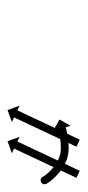

<svg xmlns="http://www.w3.org/2000/svg" viewBox="114 -693 225 493"><g transform="rotate(90 226.5 -446.5)"><path d="M435.8 -528.5C436.1 -529.1 436.4 -529.7 436.6 -530.3L418.5 -538.8C418.2 -538.2 418 -537.6 417.7 -537C416.9 -535.3 416.1 -533.6 415.3 -531.9C414.1 -529.3 412.8 -526.7 411.6 -524C410 -520.6 408.4 -517.2 406.8 -513.8C404.9 -509.7 403 -505.7 401.1 -501.7C399 -497.1 396.9 -492.6 394.8 -488.1C392.5 -483.3 390.2 -478.5 388 -473.6C385.6 -468.7 383.3 -463.7 381 -458.7C378.6 -453.7 376.3 -448.7 373.9 -443.8C371.7 -438.9 369.4 -434.1 367.2 -429.3C365 -424.8 362.9 -420.3 360.8 -415.7C358.9 -411.7 357 -407.7 355.1 -403.6C353.5 -400.2 351.9 -396.8 350.3 -393.4C349.1 -390.7 347.8 -388.1 346.6 -385.5C345.8 -383.8 345 -382.1 344.2 -380.4C343.9 -379.8 343.7 -379.2 343.4 -378.6L331.5 -384.2L342.6 -353.3L373.4 -364.5L361.5 -370.1C361.8 -370.7 362.1 -371.3 362.3 -371.9C363.1 -373.6 363.9 -375.3 364.7 -377C366 -379.6 367.2 -382.2 368.4 -384.9C370 -388.3 371.6 -391.7 373.2 -395.1C375.1 -399.2 377 -403.2 378.9 -407.3C381 -411.8 383.2 -416.3 385.3 -420.8C387.5 -425.6 389.8 -430.4 392.1 -435.3C394.4 -440.2 396.7 -445.2 399.1 -450.2C401.4 -455.2 403.7 -460.2 406.1 -465.2C408.3 -470 410.6 -474.8 412.9 -479.6C415 -484.1 417.1 -488.7 419.2 -493.2C421.1 -497.2 423 -501.3 424.9 -505.3C426.5 -508.7 428.1 -512.1 429.7 -515.6C430.9 -518.2 432.2 -520.8 433.4 -523.5C434.2 -525.1 435 -526.8 435.8 -528.5ZM355.8 -528.5C356.1 -529.1 356.4 -529.7 356.6 -530.3L338.5 -538.8C338.2 -538.2 338 -537.6 337.7 -537C336.9 -535.3 336.1 -533.6 335.3 -531.9C334.1 -529.3 332.8 -526.7 331.6 -524C330 -520.6 328.4 -517.2 326.8 -513.8C324.9 -509.7 323 -505.7 321.1 -501.7C319 -497.1 316.9 -492.6 314.8 -488.1C312.5 -483.3 310.2 -478.5 308 -473.6C305.6 -468.7 303.3 -463.7 301 -458.7C298.6 -453.7 296.3 -448.7 293.9 -443.8C291.7 -438.9 289.4 -434.1 287.2 -429.3C285 -424.8 282.9 -420.3 280.8 -415.7C278.9 -411.7 277 -407.7 275.1 -403.6C273.5 -400.2 271.9 -396.8 270.3 -393.4C269.1 -390.7 267.8 -388.1 266.6 -385.5C265.8 -383.8 265 -382.1 264.2 -380.4C263.9 -379.8 263.7 -379.2 263.4 -378.6L251.5 -384.2L262.6 -353.3L293.4 -364.5L281.5 -370.1C281.8 -370.7 282.1 -371.3 282.3 -371.9C283.1 -373.6 283.9 -375.3 284.7 -377C286 -379.6 287.2 -382.2 288.4 -384.9C290 -388.3 291.6 -391.7 293.2 -395.1C295.1 -399.2 297 -403.2 298.9 -407.3C301 -411.8 303.2 -416.3 305.3 -420.8C307.5 -425.6 309.8 -430.4 312.1 -435.3C314.4 -440.2 316.7 -445.2 319.1 -450.2C321.4 -455.2 323.7 -460.2 326.1 -465.2C328.3 -470 330.6 -474.8 332.9 -479.6C335 -484.1 337.1 -488.7 339.2 -493.2C341.1 -497.2 343 -501.3 344.9 -505.3C346.5 -508.7 348.1 -512.1 349.7 -515.6C350.9 -518.2 352.2 -520.8 353.4 -523.5C354.2 -525.1 355 -526.8 355.8 -528.5ZM452.5 -451.6C452.2 -452.3 452.3 -453.2 452.2 -454.1L432.4 -451.1C432.7 -449.1 432.9 -447 433.6 -445C435.7 -439.1 441.6 -438.2 446.4 -440.3C451.2 -442.3 454.8 -447.1 452 -452.7C451.4 -454 450.6 -455.3 449.8 -456.5C449.8 -456.5 449.8 -456.6 449.8 -456.7C449.7 -456.8 449.7 -456.8 449.7 -456.8C448.2 -459 446.6 -461.2 445.1 -463.4C445.1 -463.4 445 -463.4 445 -463.5C444.9 -463.5 444.9 -463.6 444.9 -463.6C442.7 -466.4 440.4 -469.1 438.1 -471.7C438.1 -471.7 438 -471.8 438 -471.8C437.9 -471.9 437.9 -471.9 437.9 -471.9C435 -475 432 -478 429 -480.9C429 -480.9 428.9 -481 428.9 -481C428.8 -481.1 428.7 -481.1 428.7 -481.1C425.3 -484.3 421.6 -487.3 417.9 -490.1C417.9 -490.1 417.9 -490.2 417.8 -490.2C417.7 -490.3 417.6 -490.3 417.6 -490.3C413.6 -493.2 409.4 -495.9 405.1 -498.4C405.1 -498.4 405 -498.5 404.9 -498.6C404.8 -498.6 404.7 -498.7 404.7 -498.7C400.2 -501 395.6 -503.1 390.9 -505C390.9 -505 390.8 -505.1 390.6 -505.1C390.5 -505.2 390.4 -505.2 390.4 -505.2C385.6 -506.8 380.8 -508.1 375.9 -509.1C375.9 -509.1 375.7 -509.1 375.6 -509.1C375.4 -509.2 375.3 -509.2 375.3 -509.2C370.5 -509.9 365.6 -510.2 360.8 -510.3C360.8 -510.3 360.7 -510.3 360.6 -510.3C360.5 -510.3 360.4 -510.3 360.4 -510.3C355.6 -510.2 350.9 -510 346.1 -509.7C346.1 -509.7 346 -509.7 346 -509.7C345.9 -509.7 345.9 -509.7 345.9 -509.7C341.6 -509.3 337.3 -508.8 333.1 -508.3C333.1 -508.3 333 -508.2 333 -508.2C332.9 -508.2 332.9 -508.2 332.9 -508.2C329.3 -507.7 325.7 -507.1 322.2 -506.4C322.2 -506.4 322.1 -506.4 322.1 -506.4C322 -506.4 322 -506.4 322 -506.4C319.3 -505.8 316.5 -505.2 313.8 -504.6C313.8 -504.6 313.8 -504.6 313.8 -504.6C313.7 -504.5 313.7 -504.5 313.7 -504.5C311.9 -504.1 310.2 -503.7 308.5 -503.2C308.5 -503.2 308.5 -503.2 308.4 -503.2C308.4 -503.2 308.4 -503.2 308.4 -503.2C307.8 -503 307.2 -502.9 306.6 -502.7L303.1 -515.4L286.9 -486.8L315.5 -470.7L312 -483.4C312.5 -483.6 313.1 -483.7 313.7 -483.9C313.7 -483.9 313.7 -483.9 313.7 -483.9C313.7 -483.9 313.6 -483.9 313.6 -483.9C315.3 -484.3 316.9 -484.7 318.5 -485.1C318.5 -485.1 318.5 -485.1 318.5 -485.1C318.4 -485.1 318.4 -485.1 318.4 -485.1C320.9 -485.7 323.5 -486.3 326 -486.8C326 -486.8 326 -486.8 326 -486.8C325.9 -486.8 325.9 -486.7 325.9 -486.7C329.2 -487.4 332.5 -487.9 335.9 -488.5C335.9 -488.5 335.8 -488.4 335.8 -488.4C335.7 -488.4 335.7 -488.4 335.7 -488.4C339.7 -489 343.6 -489.4 347.6 -489.7C347.6 -489.7 347.6 -489.7 347.5 -489.7C347.5 -489.7 347.4 -489.7 347.4 -489.7C351.9 -490 356.3 -490.2 360.8 -490.3C360.8 -490.3 360.7 -490.3 360.6 -490.3C360.6 -490.3 360.5 -490.3 360.5 -490.3C364.5 -490.2 368.5 -489.9 372.5 -489.4C372.5 -489.4 372.4 -489.4 372.2 -489.4C372.1 -489.5 371.9 -489.5 371.9 -489.5C376 -488.6 380.1 -487.6 384.1 -486.2C384.1 -486.2 383.9 -486.3 383.8 -486.3C383.7 -486.4 383.5 -486.4 383.5 -486.4C387.6 -484.8 391.5 -483 395.4 -481C395.4 -481 395.3 -481 395.2 -481.1C395.1 -481.1 395 -481.2 395 -481.2C398.8 -479 402.5 -476.6 406 -474C406 -474 406 -474.1 405.9 -474.2C405.8 -474.2 405.7 -474.3 405.7 -474.3C409.1 -471.7 412.3 -469 415.4 -466.2C415.4 -466.2 415.4 -466.3 415.3 -466.3C415.3 -466.4 415.2 -466.4 415.2 -466.4C418 -463.8 420.6 -461.1 423.2 -458.3C423.2 -458.3 423.2 -458.4 423.1 -458.4C423.1 -458.5 423.1 -458.5 423.1 -458.5C425.2 -456.1 427.2 -453.7 429.2 -451.2C429.2 -451.2 429.1 -451.3 429.1 -451.3C429 -451.4 429 -451.4 429 -451.4C430.4 -449.6 431.7 -447.7 433 -445.8C433 -445.8 432.9 -445.9 432.9 -446C432.8 -446 432.8 -446.1 432.8 -446.1C433.2 -445.4 433.8 -444.5 434.1 -443.9C436.9 -438.3 442.5 -437.2 446.9 -439.1C451.3 -440.9 454.5 -445.7 452.5 -451.6Z"/></g></svg>

Font: FRB American Cursive Just Arrows Semibold
Style: Italic
Weight: 600
Italic angle: -25°
Version: Version 2.0;Modular Font Editor K font №1